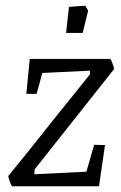

<svg xmlns="http://www.w3.org/2000/svg" viewBox="-20 -651 424 671"><path d="M309 -145 347 -144 326 0H22Q18 -6 14 -17Q10 -28 9 -36Q79 -121 164 -229L295 -392L294 -404L128 -396L108 -323H72L84 -445H366Q370 -438 373.5 -428.5Q377 -419 379 -410L101 -59L100 -42L282 -51ZM221 -627 278 -631 288 -614 269 -536H211Z"/></svg>

Font: Grenze Light
Style: Italic
Weight: 300
Italic angle: -10°
Designer: Renata Polastri
Foundry: Omnibus-Type
Version: Version 1.002; ttfautohint (v1.8)